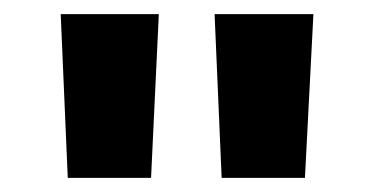

<svg xmlns="http://www.w3.org/2000/svg" viewBox="-20 -690 530 272"><path d="M66 -670 76 -438H194L205 -670ZM284 -670 294 -438H412L424 -670Z"/></svg>

Font: LT Wave Text Black
Style: Regular
Weight: 900
Designer: Daniel Lyons
Version: Version 2.5 (Glyphs App)